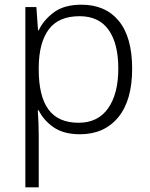

<svg xmlns="http://www.w3.org/2000/svg" viewBox="-20 -562 639 818"><path d="M327 -542Q429 -542 486 -473Q543 -404 543 -269Q543 -134 483.5 -62Q424 10 321 10Q251 10 208 -20Q165 -50 145 -92H141Q143 -67 144 -37.5Q145 -8 145 17V236H88V-532H135L142 -433H145Q165 -476 209 -509Q253 -542 327 -542ZM319 -493Q230 -493 188 -437Q146 -381 145 -276V-266Q145 -152 186.5 -95.5Q228 -39 315 -39Q397 -39 440.5 -100.5Q484 -162 484 -270Q484 -377 442.5 -435Q401 -493 319 -493Z"/></svg>

Font: RS Noto Sans Light
Style: Regular
Weight: 300
Designer: Monotype Design Team
Foundry: Monotype Imaging Inc.
Version: Version 3.10